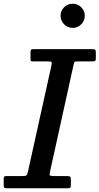

<svg xmlns="http://www.w3.org/2000/svg" viewBox="-57 -1015 536 1035"><path d="M-37 -17V-52Q-37 -61 -33.5 -63.5Q-30 -66 -21.5 -66H63.5Q80.5 -66 85 -69.2Q89.5 -72.5 93 -86.5L220.5 -663Q223.5 -677.5 220 -680.8Q216.5 -684 198 -684H121.5Q111 -684 109.2 -687Q107.5 -690 107.5 -700.5V-732Q107.5 -743.5 110.5 -746.8Q113.5 -750 124.5 -750H442Q452.5 -750 456 -747Q459.5 -744 459.5 -732.5V-700.5Q459.5 -689 455.8 -686.5Q452 -684 440.5 -684H360.5Q345 -684 343.2 -679.5Q341.5 -675 339 -663L212 -86.5Q208.5 -72 212.8 -69Q217 -66 235.5 -66H303Q318.5 -66 321.8 -61.8Q325 -57.5 325 -42V-20Q325 -8 322.2 -4Q319.5 0 308 0H-18Q-29.5 0 -33.2 -2.8Q-37 -5.5 -37 -17ZM335 -864.5Q308 -864.5 288.8 -884Q269.5 -903.5 269.5 -930Q269.5 -957 288.8 -976Q308 -995 335 -995Q361.5 -995 380.8 -976Q400 -957 400 -930Q400 -903.5 380.8 -884Q361.5 -864.5 335 -864.5Z"/></svg>

Font: Besley* Medium
Style: Italic
Weight: 500
Italic angle: -13°
Designer: Owen Earl
Foundry: indestructible type*
Version: Version 3.000; ttfautohint (v1.8.3)